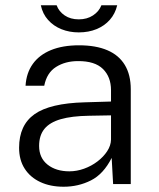

<svg xmlns="http://www.w3.org/2000/svg" viewBox="-20 -699 602 729"><path d="M221.5 10Q171 10 133 -7.8Q95 -25.5 73.8 -58.5Q52.5 -91.5 52.5 -138Q52.5 -224 111.2 -265.5Q170 -307 301.5 -310.5L401.5 -313.5V-356.5Q401.5 -407 370.8 -437.2Q340 -467.5 276 -467Q228 -467 192.8 -444.8Q157.5 -422.5 148 -373.5H77Q80 -422 104.5 -456.2Q129 -490.5 173.5 -508.8Q218 -527 280 -527Q344 -527 387.8 -508.2Q431.5 -489.5 454 -452.2Q476.5 -415 476.5 -360V0H409.5L404 -99.5Q373 -38 325.2 -14Q277.5 10 221.5 10ZM243.5 -48.5Q271.5 -48.5 299.2 -58.5Q327 -68.5 350 -86Q373 -103.5 387 -125Q401 -146.5 401.5 -169V-261L318 -259.5Q252.5 -258.5 210.8 -246.5Q169 -234.5 148.8 -209.8Q128.5 -185 128.5 -145Q128.5 -99.5 160.5 -74Q192.5 -48.5 243.5 -48.5ZM425 -679Q417.5 -647 397.2 -624Q377 -601 346.8 -588.5Q316.5 -576 279 -576Q243.5 -576 213.5 -588Q183.5 -600 162.8 -623Q142 -646 135 -679H195Q203.5 -655.5 225.5 -640.5Q247.5 -625.5 279 -625.5Q310.5 -625.5 333.2 -640.5Q356 -655.5 365 -679Z"/></svg>

Font: Public Sans Light
Style: Regular
Weight: 300
Designer: The Public Sans Project Authors: Dan O. Williams and USWDS (Libre Franklin designed by Pablo Impallari and Rodrigo Fuenz
Version: Version 1.007